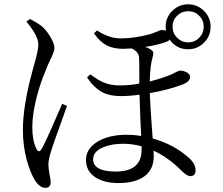

<svg xmlns="http://www.w3.org/2000/svg" viewBox="-20 -820 1040 897"><path d="M191.4 57.6Q166 57.6 142.6 21.5Q121.1 -14.6 105.5 -70.3Q86.9 -138.7 86.9 -212.9Q86.9 -323.2 129.9 -482.4Q132.8 -493.2 133.8 -497.1Q135.7 -504.9 140.6 -521.5Q159.2 -585.9 159.2 -611.3Q159.2 -652.3 103.5 -718.8L120.1 -731.4Q152.3 -714.8 171.9 -700.2Q195.3 -680.7 213.9 -650.4Q234.4 -617.2 234.4 -594.7Q234.4 -582 219.7 -550.8Q203.1 -516.6 192.4 -488.3Q169.9 -435.5 153.3 -374Q130.9 -289.1 130.9 -225.6Q130.9 -163.1 150.4 -124Q161.1 -103.5 173.8 -123Q189.5 -147.5 252 -293Q265.6 -324.2 270.5 -335L293 -325.2Q285.2 -302.7 262.7 -240.2Q227.5 -143.6 220.7 -120.1Q206.1 -76.2 206.1 -50.8Q206.1 -34.2 211.9 -2.9Q216.8 20.5 216.8 30.3Q216.8 57.6 191.4 57.6ZM534.2 35.2Q465.8 35.2 424.8 7.8Q381.8 -20.5 381.8 -73.2Q381.8 -126 437.5 -159.2Q490.2 -190.4 571.3 -190.4Q607.4 -190.4 639.6 -184.6Q638.7 -209 635.7 -264.6Q632.8 -343.8 631.8 -377.9Q589.8 -371.1 543 -371.1Q492.2 -371.1 457 -389.6Q418.9 -410.2 386.7 -458L401.4 -472.7Q403.3 -471.7 406.2 -469.7Q442.4 -443.4 462.9 -435.5Q496.1 -420.9 540 -420.9Q586.9 -420.9 630.9 -429.7Q630.9 -441.4 630.9 -464.8Q630.9 -532.2 629.9 -549.8Q628.9 -578.1 594.7 -593.8H592.8Q568.4 -591.8 556.6 -591.8Q510.7 -591.8 479.5 -607.4Q447.3 -624 418.9 -664.1L433.6 -677.7Q489.3 -640.6 543.9 -640.6Q607.4 -640.6 680.7 -660.2Q696.3 -665 714.8 -672.9Q729.5 -679.7 735.4 -679.7Q746.1 -679.7 755.9 -676.8Q753.9 -688.5 753.9 -695.3Q753.9 -738.3 784.7 -769Q815.4 -799.8 859.4 -799.8Q902.3 -799.8 933.1 -769Q963.9 -738.3 963.9 -694.8Q963.9 -651.4 933.1 -620.6Q902.3 -589.8 859.4 -589.8Q804.7 -589.8 772.5 -634.8Q768.6 -628.9 760.7 -626Q725.6 -611.3 658.2 -600.6Q671.9 -596.7 685.5 -587.9Q694.3 -582 695.8 -575.2Q697.3 -568.4 693.4 -553.7Q681.6 -518.6 679.7 -439.5Q728.5 -451.2 779.3 -471.7Q791 -476.6 804.7 -484.4Q817.4 -490.2 820.3 -490.2Q835 -490.2 849.6 -483.4Q868.2 -474.6 868.2 -460Q868.2 -440.4 836.9 -426.8Q772.5 -401.4 679.7 -384.8Q681.6 -329.1 691.4 -199.2Q692.4 -181.6 693.4 -172.9Q789.1 -146.5 857.4 -86.9Q893.6 -56.6 893.6 -25.4Q893.6 2.9 869.1 2.9Q853.5 2.9 829.1 -21.5Q765.6 -85 697.3 -116.2Q698.2 -106.4 698.2 -89.8Q698.2 -28.3 654.3 3.9Q611.3 35.2 534.2 35.2ZM521.5 -18.6Q641.6 -18.6 641.6 -121.1V-136.7Q597.7 -148.4 554.7 -148.4Q501 -148.4 461.9 -131.8Q415 -112.3 415 -76.2Q415 -18.6 521.5 -18.6ZM859.4 -622.1Q889.6 -622.1 910.6 -643.6Q931.6 -665 931.6 -695.3Q931.6 -725.6 910.6 -746.6Q889.6 -767.6 859.4 -767.6Q829.1 -767.6 807.6 -746.6Q786.1 -725.6 786.1 -695.3Q786.1 -665 807.6 -643.6Q829.1 -622.1 859.4 -622.1Z"/></svg>

Font: Bpmf Zihi Only R
Style: R
Weight: 400
Foundry: But Ko
Version: Version 1.320